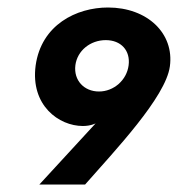

<svg xmlns="http://www.w3.org/2000/svg" viewBox="-20 -492 474 512"><path d="M323 -318C318 -278 283 -248 244 -248C204 -248 176 -278 181 -318C186 -357 221 -385 262 -385C303 -385 328 -357 323 -318ZM207 0C286 -90 422 -233 433 -315C445 -403 373 -472 268 -472C184 -472 90 -426 75 -317C61 -211 137 -156 201 -156C222 -156 235 -163 235 -163L85 0Z"/></svg>

Font: Hussar Tani
Style: Kurs
Weight: 700
Foundry: Cannot Into Space Fonts
Version: Version 0.92